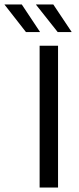

<svg xmlns="http://www.w3.org/2000/svg" viewBox="-102 -845 358 865"><path d="M159.5 0H76.5V-639H159.5ZM-4 -825 78 -701.5V-700.5H15L-81.5 -824V-825ZM138 -825 220.5 -701.5V-700.5H158L60.5 -823.5V-825Z"/></svg>

Font: Anek Latin Medium
Style: Regular
Weight: 400
Version: Version 1.003